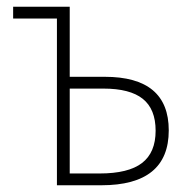

<svg xmlns="http://www.w3.org/2000/svg" viewBox="-20 -550 570 570"><path d="M149 0V-495H19V-530H187V-322H291Q481 -322 481 -163Q481 0 281 0ZM187 -35H276Q361 -35 401.5 -66Q442 -97 442 -162Q442 -226 404 -256.5Q366 -287 287 -287H187Z"/></svg>

Font: Noto Sans Mono Condensed ExtraLight
Style: Regular
Weight: 200
Width: 3
Designer: Monotype Design Team
Foundry: Monotype Imaging Inc.
Version: Version 2.014; ttfautohint (v1.8.4.7-5d5b)